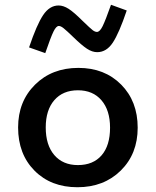

<svg xmlns="http://www.w3.org/2000/svg" viewBox="-20 -771 654 806"><path d="M558 -235Q558 -125 487 -55Q416 15 305 15Q194 15 125 -54.5Q56 -124 56 -236Q56 -345 127 -415.5Q198 -486 309 -486Q419 -486 488.5 -416Q558 -346 558 -235ZM172 -236Q172 -162 208 -120Q244 -78 307 -78Q371 -78 406.5 -119Q442 -160 442 -235Q442 -308 406 -350Q370 -392 307 -392Q244 -392 208 -350.5Q172 -309 172 -236ZM388 -552Q367 -552 345 -566.5Q323 -581 288 -615Q259 -643 247 -652.5Q235 -662 227 -662Q216 -662 204.5 -638.5Q193 -615 170 -548L102 -572Q134 -667 161 -707.5Q188 -748 226 -748Q246 -748 268 -734Q290 -720 326 -684Q360 -651 369.5 -644Q379 -637 387 -637Q399 -637 411 -661.5Q423 -686 446 -751L512 -727Q480 -632 453.5 -592Q427 -552 388 -552Z"/></svg>

Font: Intel One Mono Medium
Style: Regular
Weight: 500
Monospace: yes
Designer: Fred Shallcrass
Foundry: Frere-Jones Type LLC
Version: Version 1.400;hotconv 1.1.0;makeotfexe 2.6.0;FJTRelease1.4